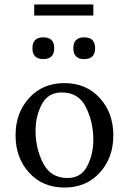

<svg xmlns="http://www.w3.org/2000/svg" viewBox="-20 -834 580 864"><path d="M270 10Q172 10 111 -57Q50 -124 50 -225Q50 -326 111 -393Q172 -460 270 -460Q368 -460 429 -393Q490 -326 490 -225Q490 -124 429 -57Q368 10 270 10ZM284 -33Q345 -33 372.5 -86.5Q400 -140 400 -205Q400 -284 367 -351Q334 -418 258 -418Q196 -418 168 -364.5Q140 -311 140 -246Q140 -166 174 -99.5Q208 -33 284 -33ZM175 -568Q126 -568 126 -617Q126 -666 175 -666Q224 -666 224 -617Q224 -568 175 -568ZM359 -568Q310 -568 310 -617Q310 -666 359 -666Q408 -666 408 -617Q408 -568 359 -568ZM134 -764V-814H400V-764Z"/></svg>

Font: Spectral
Style: Regular
Weight: 400
Designer: Jean-Baptiste Levee
Foundry: Production Type
Version: Version 1.002